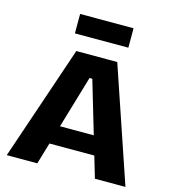

<svg xmlns="http://www.w3.org/2000/svg" viewBox="-124 -967 961 1069"><g transform="rotate(15 356.0 -432.5)"><path d="M14 0 238 -660H474L698 0H522L364 -534H348L190 0ZM147 -124V-232H589V-124ZM205 -753V-865H513V-753Z"/></g></svg>

Font: Bricolage Grotesque 96pt ExtraBold ExtraBold
Style: Regular
Weight: 800
Version: Version 1.001;gftools[0.9.33.dev8+g029e19f]